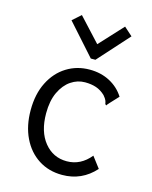

<svg xmlns="http://www.w3.org/2000/svg" viewBox="-107 -759 665 841"><g transform="rotate(15 225.0 -338.5)"><path d="M256 11Q195 11 148.5 -19Q102 -49 76 -103Q50 -157 50 -228Q50 -301 77 -354.5Q104 -408 150.5 -437Q197 -466 255 -466Q306 -466 346.5 -444.5Q387 -423 411 -385L370 -341L364 -333L359 -338Q358 -346 355 -353.5Q352 -361 341 -374Q322 -392 300 -399.5Q278 -407 249 -407Q215 -407 185.5 -387Q156 -367 137.5 -328Q119 -289 119 -232Q119 -149 158.5 -100.5Q198 -52 260 -52Q323 -52 367 -106L405 -56Q345 11 256 11ZM159 -688 257 -582 355 -688 393 -654 267 -514H246L121 -654Z"/></g></svg>

Font: Inconsolata SemiCondensed
Style: Regular
Weight: 400
Width: 4
Monospace: yes
Designer: Raph Levien, Cyreal, Brenton Simpson
Foundry: Raph Levien, Cyreal, Google
Version: Version 3.000; ttfautohint (v1.8.2.53-6de2)